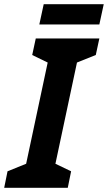

<svg xmlns="http://www.w3.org/2000/svg" viewBox="-54 -898 516 918"><path d="M-34 0 -18 -79 71 -115 174 -599 100 -635 117 -714H421L404 -635L314 -599L211 -115L286 -79L270 0ZM134 -781 155 -878H442L421 -781Z"/></svg>

Font: Noto Sans SemiCondensed
Style: Bold Italic
Weight: 700
Width: 4
Italic angle: -12°
Designer: Monotype Design Team
Foundry: Monotype Imaging Inc.
Version: Version 2.013; ttfautohint (v1.8.4.7-5d5b)